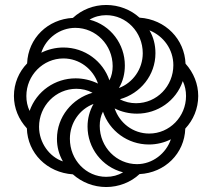

<svg xmlns="http://www.w3.org/2000/svg" viewBox="-20 -743 854 772"><path d="M407 9C457 9 506 -10 541 -43C643 -48 722 -126 725 -226C757 -260 777 -306 777 -357C777 -405 759 -450 726 -487C722 -585 646 -665 541 -672C506 -704 458 -723 407 -723C356 -723 309 -704 273 -671C173 -666 93 -590 89 -488C56 -454 36 -408 36 -357C36 -308 55 -263 88 -227C91 -127 169 -49 273 -42C309 -10 356 9 407 9ZM458 -389C475 -417 482 -448 482 -480C482 -565 426 -642 340 -664C360 -676 383 -682 407 -682C488 -682 554 -614 554 -529C554 -465 514 -410 458 -389ZM420 -420C394 -497 321 -552 235 -552C203 -552 172 -544 146 -531C165 -590 221 -631 283 -631C365 -631 433 -563 433 -477C433 -457 429 -437 420 -420ZM527 -328C505 -328 482 -333 462 -344C545 -367 605 -441 605 -529C605 -563 597 -594 581 -621C638 -598 677 -544 677 -481C677 -397 611 -328 527 -328ZM99 -297C90 -316 86 -336 86 -357C86 -440 153 -508 235 -508C299 -508 354 -466 374 -407C345 -421 314 -428 284 -428C202 -428 127 -377 99 -297ZM580 -206C515 -206 461 -248 441 -307C469 -293 499 -286 531 -286C613 -286 688 -337 715 -417C724 -398 728 -378 728 -357C728 -274 662 -206 580 -206ZM233 -94C179 -112 137 -169 137 -233C137 -317 204 -386 287 -386C309 -386 332 -381 352 -370C270 -347 209 -273 209 -185C209 -152 217 -122 233 -94ZM407 -32C326 -32 261 -100 261 -185C261 -249 300 -304 356 -325C340 -297 332 -266 332 -234C332 -149 389 -72 475 -50C454 -38 432 -32 407 -32ZM531 -83C449 -83 381 -151 381 -237C381 -257 385 -277 394 -294C420 -217 493 -162 579 -162C611 -162 642 -170 667 -183C648 -126 593 -83 531 -83Z"/></svg>

Font: Noto Sans Armenian ExtraCondensed Medium
Style: Regular
Weight: 500
Width: 2
Designer: Monotype Design Team
Foundry: Monotype Imaging Inc.
Version: Version 2.008